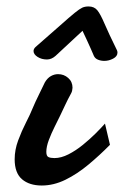

<svg xmlns="http://www.w3.org/2000/svg" viewBox="-20 -570 388 601"><path d="M110.8 10.7Q71.8 10.7 48.8 -9Q25.9 -28.8 25.9 -71.3Q25.9 -101.1 36.9 -130.6Q47.9 -160.2 61.3 -186.3Q74.7 -212.4 82.5 -231.9Q85 -238.3 91.1 -251.5Q97.2 -264.6 104 -278.3L120.6 -312.5Q128.9 -326.2 139.6 -332Q150.4 -337.9 161.6 -337.9Q180.2 -337.9 193.6 -325.9Q207 -314 207 -295.4Q206.5 -291 205.8 -286.6Q205.1 -282.2 202.6 -277.8Q191.9 -258.3 184.1 -241.5Q176.3 -224.6 168 -207.5Q161.1 -193.4 150.9 -172.9Q140.6 -152.3 132.8 -131.6Q125 -110.8 125 -94.7Q125 -81.5 131.6 -78.4Q138.2 -75.2 150.4 -75.2Q171.4 -75.2 194.3 -86.9Q217.3 -98.6 239.3 -116.5Q261.2 -134.3 279.3 -152.3Q297.4 -170.4 308.6 -183.1L324.2 -116.7Q292 -84 256.8 -54.7Q221.7 -25.4 184.8 -7.3Q147.9 10.7 110.8 10.7ZM306.6 -379.4Q295.9 -379.4 286.9 -383.1Q277.8 -386.7 273.9 -395L264.6 -416.5L252.9 -442.4L238.3 -473.6L153.8 -395Q141.1 -383.8 127 -383.8Q110.4 -383.8 97.7 -391.8Q85 -399.9 85 -410.2Q85 -417 91.3 -422.9Q136.7 -462.4 167.5 -489.7Q198.2 -517.1 213.9 -529.8Q229 -542 237.3 -545.9Q245.6 -549.8 257.3 -549.8Q274.9 -549.8 284.7 -537.8Q294.4 -525.9 307.1 -496.1Q319.8 -466.3 346.2 -412.6Q347.7 -409.2 347.7 -405.3Q347.7 -393.6 334.2 -386.5Q320.8 -379.4 306.6 -379.4Z"/></svg>

Font: Damion
Style: Regular
Weight: 400
Designer: Vernon Adams
Foundry: Vernon Adams
Version: Version 1.100; ttfautohint (v1.8.4.7-5d5b)